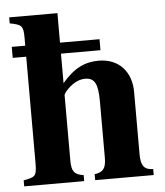

<svg xmlns="http://www.w3.org/2000/svg" viewBox="-50 -721 656 765"><g transform="rotate(-5 278.0 -338.0)"><path d="M534 0V-24C499 -24 485 -41 485 -87V-337C485 -416 437 -473 355 -473C302 -473 257 -454 208 -396V-514H366V-558H208V-676H15V-652C61 -643 69 -639 69 -591V-558H15V-514H69V-89C69 -33 61 -33 16 -24V0H256V-24C219 -29 208 -44 208 -85V-348C208 -352 215 -362 225 -372C247 -394 271 -406 295 -406C334 -406 346 -380 346 -309V-85C346 -44 334 -28 300 -24V0Z"/></g></svg>

Font: XITS Math
Style: Bold
Weight: 700
Designer: MicroPress Inc., with final additions and corrections provided by Coen Hoffman, Elsevier (retired)
Version: Version 1.105